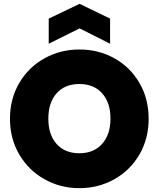

<svg xmlns="http://www.w3.org/2000/svg" viewBox="-20 -974 827 1001"><path d="M394 7Q295 7 212 -39.5Q129 -86 80.5 -168.5Q32 -251 32 -355Q32 -459 80.5 -541.5Q129 -624 212 -670Q295 -716 394 -716Q494 -716 576.5 -670Q659 -624 707 -541.5Q755 -459 755 -355Q755 -251 707 -168.5Q659 -86 576 -39.5Q493 7 394 7ZM394 -175Q469 -175 512.5 -224Q556 -273 556 -355Q556 -439 512.5 -487.5Q469 -536 394 -536Q318 -536 275 -487.5Q232 -439 232 -355Q232 -272 275 -223.5Q318 -175 394 -175ZM395 -826 234 -746V-877L395 -954L554 -877V-746Z"/></svg>

Font: DVN-Poppins ExtBd
Style: Regular
Weight: 800
Designer: Ninad Kale (Devanagari), Jonny Pinhorn (Latin)
Foundry: Indian Type Foundry
Version: 4.004